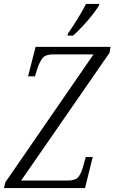

<svg xmlns="http://www.w3.org/2000/svg" viewBox="-47 -951 579 971"><path d="M-27 0 -20 -29 426 -676H221Q184 -676 168.5 -657.5Q153 -639 140 -598L130 -565H95L133 -714H512L507 -684L60 -38H295Q332 -38 346.5 -53Q361 -68 371 -101L387 -157H422L383 0ZM294 -771 297 -782Q318 -812 343 -852Q368 -892 388 -931H455L453 -922Q440 -901 418 -873Q396 -845 370.5 -818Q345 -791 323 -771Z"/></svg>

Font: Noto Serif ExtraCondensed Light
Style: Italic
Weight: 300
Width: 2
Italic angle: -12°
Designer: Monotype Design Team
Foundry: Monotype Imaging Inc.
Version: Version 2.014; ttfautohint (v1.8.4.7-5d5b)